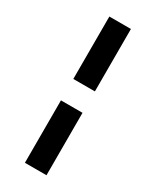

<svg xmlns="http://www.w3.org/2000/svg" viewBox="-220 -789 801 986"><g transform="rotate(30 180.5 -296.5)"><path d="M116.2 137.2V-232.9H244.1V137.2ZM116.2 -359.9V-730H244.1V-359.9Z"/></g></svg>

Font: Arima
Style: Bold
Weight: 700
Designer: Joana Correia and Natanael Gama
Foundry: NDISCOVER
Version: Version 1.100;Glyphs 3.1.2 (3151)